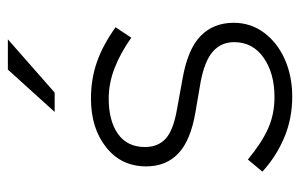

<svg xmlns="http://www.w3.org/2000/svg" viewBox="-154 -580 745 476"><g transform="rotate(-90 218.0 -342.5)"><path d="M216 10Q161 10 114 -10Q67 -30 30 -64L60 -100Q101 -66 136.5 -50Q172 -34 215 -34Q274 -34 312.5 -61Q351 -88 351 -134Q351 -166 328 -186.5Q305 -207 253 -217L177 -230Q107 -242 75 -272.5Q43 -303 43 -352Q43 -414 90.5 -451.5Q138 -489 211 -489Q259 -489 301 -474.5Q343 -460 388 -428L362 -389Q324 -416 286.5 -430.5Q249 -445 211 -445Q156 -445 123.5 -422Q91 -399 91 -355Q91 -323 111.5 -304Q132 -285 183 -276L260 -262Q334 -249 366.5 -217Q399 -185 399 -135Q399 -93 374.5 -60Q350 -27 308.5 -8.5Q267 10 216 10ZM178 -579 283 -695H358L226 -579Z"/></g></svg>

Font: Red Hat Text Light
Style: Regular
Weight: 300
Designer: Pentagram, MCKL
Foundry: Pentagram, MCKL
Version: Version 1.023; ttfautohint (v1.8.3)